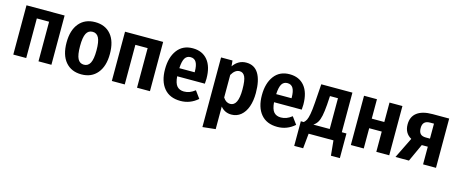

<svg xmlns="http://www.w3.org/2000/svg" viewBox="-44 -1161 4753 1995"><g transform="rotate(15 2332.5 -163.5)"><path d="M330 -426H198V0H59V-530H469V0H330Z M1027 -265Q1027 -134 965 -59Q903 16 794 16Q685 16 623 -57.5Q561 -131 561 -265Q561 -397 623 -471.5Q685 -546 795 -546Q904 -546 965.5 -473.5Q1027 -401 1027 -265ZM706 -265Q706 -170 727.5 -129Q749 -88 794 -88Q839 -88 861 -130Q883 -172 883 -265Q883 -359 861.5 -400.5Q840 -442 795 -442Q749 -442 727.5 -400.5Q706 -359 706 -265Z M1390 -426H1258V0H1119V-530H1529V0H1390Z M2060 -223H1762Q1768 -148 1795 -118Q1822 -88 1870 -88Q1901 -88 1929 -98.5Q1957 -109 1988 -133L2045 -55Q1964 16 1860 16Q1744 16 1682.5 -58Q1621 -132 1621 -262Q1621 -390 1679.5 -468Q1738 -546 1845 -546Q1948 -546 2005.5 -476.5Q2063 -407 2063 -277Q2063 -268 2060 -223ZM1927 -317Q1927 -384 1907.5 -417.5Q1888 -451 1846 -451Q1807 -451 1786.5 -419Q1766 -387 1762 -310H1927Z M2597 -266Q2597 -182 2574.5 -118.5Q2552 -55 2509 -19.5Q2466 16 2408 16Q2336 16 2291 -39V204L2152 219V-530H2275L2281 -469Q2335 -546 2421 -546Q2509 -546 2553 -473.5Q2597 -401 2597 -266ZM2453 -265Q2453 -364 2434 -403Q2415 -442 2376 -442Q2327 -442 2291 -379V-136Q2322 -88 2367 -88Q2453 -88 2453 -265Z M3102 -223H2804Q2810 -148 2837 -118Q2864 -88 2912 -88Q2943 -88 2971 -98.5Q2999 -109 3030 -133L3087 -55Q3006 16 2902 16Q2786 16 2724.5 -58Q2663 -132 2663 -262Q2663 -390 2721.5 -468Q2780 -546 2887 -546Q2990 -546 3047.5 -476.5Q3105 -407 3105 -277Q3105 -268 3102 -223ZM2969 -317Q2969 -384 2949.5 -417.5Q2930 -451 2888 -451Q2849 -451 2828.5 -419Q2808 -387 2804 -310H2969Z M3615 -104V161H3519L3503 0H3236L3220 161H3124V-104H3156Q3172 -118 3182.5 -138Q3193 -158 3201.5 -202.5Q3210 -247 3216 -329L3230 -530H3565V-104ZM3435 -435H3349L3343 -340Q3337 -265 3327.5 -220Q3318 -175 3302 -148.5Q3286 -122 3259 -104H3435Z M3964 -218H3829V0H3690V-530H3829V-321H3964V-530H4103V0H3964Z M4606 -530V0H4467V-190H4402L4315 0H4170L4280 -224Q4204 -266 4204 -360Q4204 -443 4261 -486.5Q4318 -530 4428 -530ZM4467 -277V-438H4426Q4385 -438 4365 -418.5Q4345 -399 4345 -359Q4345 -317 4363.5 -297Q4382 -277 4423 -277Z"/></g></svg>

Font: Fira Sans Condensed SemiBold
Style: Regular
Weight: 600
Width: 3
Designer: bBox Type GmbH & Carrois Corporate GbR & Edenspiekermann AG
Foundry: bBox Type GmbH & Carrois Corporate GbR & Edenspiekermann AG
Version: Version 4.301